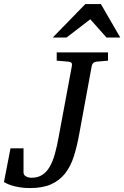

<svg xmlns="http://www.w3.org/2000/svg" viewBox="-40 -936 629 972"><path d="M450.2 -624Q429.7 -622.6 424.8 -604L360.8 -255.9Q349.6 -193.8 333.5 -143.6Q317.4 -93.3 289.6 -57.9Q261.7 -22.5 219 -3.2Q176.3 16.1 111.8 16.1Q82.5 16.1 59.6 12.2Q36.6 8.3 20.3 3.2Q3.9 -2 -6.1 -7.1Q-16.1 -12.2 -20 -14.2L13.2 -185.1H79.1V-63Q79.1 -50.3 91.3 -43.2Q103.5 -36.1 119.1 -36.1Q150.9 -36.1 173.3 -50.3Q195.8 -64.5 211.4 -91.3Q227.1 -118.2 238 -157.5Q249 -196.8 257.8 -247.1L324.2 -604Q325.7 -612.3 321.8 -617.7Q317.9 -623 305.2 -624L247.1 -628.9V-670.9H506.8V-628.9ZM499 -746.1 417 -838.4 296.9 -746.1H227.1L392.1 -915.5H470.7L568.8 -746.1Z"/></svg>

Font: Charis SIL Phon
Style: Italic
Weight: 400
Italic angle: -11°
Foundry: SIL International
Version: Version 5.000